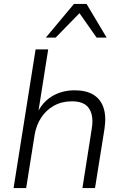

<svg xmlns="http://www.w3.org/2000/svg" viewBox="-20 -956 627 976"><path d="M49 0 161 -705H225L173 -376H167Q193 -435 243.5 -466Q294 -497 360 -497Q417 -497 454 -475Q491 -453 506 -409Q521 -365 511 -300L463 0H399L446 -299Q454 -344 445.5 -376Q437 -408 413 -424.5Q389 -441 346 -441Q294 -441 254 -418.5Q214 -396 189 -357.5Q164 -319 156 -270L113 0ZM213 -765 356 -936H420L522 -765H471L384 -889L263 -765Z"/></svg>

Font: Nunito Sans 10pt Light
Style: Italic
Weight: 300
Italic angle: -9°
Designer: Vernon Adams
Foundry: Vernon Adams
Version: Version 3.101;gftools[0.9.27]